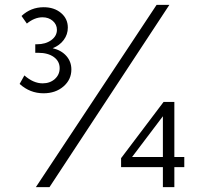

<svg xmlns="http://www.w3.org/2000/svg" viewBox="-20 -772 841 792"><path d="M184.1 0H127.9L626 -752H678.7ZM61 -425.8 80.6 -460.9Q117.7 -428.2 155.8 -428.2Q186 -428.2 206.1 -446Q226.1 -463.9 226.1 -490.7Q226.1 -519.5 201.9 -536.9Q177.7 -554.2 137.7 -554.2H125.5V-589.4H132.3Q168 -589.4 191.4 -606.4Q214.8 -623.5 214.8 -648.9Q214.8 -670.9 197.8 -685.8Q180.7 -700.7 155.3 -700.7Q122.6 -700.7 90.8 -674.8L68.8 -706.1Q107.4 -742.2 160.2 -742.2Q203.6 -742.2 231.7 -718.5Q259.8 -694.8 259.8 -658.2Q259.8 -629.9 242.9 -607.2Q226.1 -584.5 197.3 -573.2Q233.4 -564.5 253.9 -541Q274.4 -517.6 274.4 -485.4Q274.4 -443.4 241.7 -415.3Q209 -387.2 159.7 -387.2Q103.5 -387.2 61 -425.8ZM699.2 0H651.9V-82.5H479.5V-119.6L654.8 -351.6H699.2V-124.5H740.2V-82.5H699.2ZM524.9 -124.5H651.9V-292.5Z"/></svg>

Font: Kumbh Sans
Style: Regular
Weight: 400
Version: Version 1.005